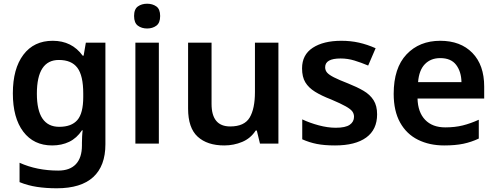

<svg xmlns="http://www.w3.org/2000/svg" viewBox="-20 -771 2666 1031"><path d="M263 -552Q366 -552 424 -472H429L441 -542H546V4Q546 120 480.5 180Q415 240 285 240Q227 240 178 232.5Q129 225 85 207V103Q178 145 293 145Q355 145 387.5 110.5Q420 76 420 10V-4Q420 -19 421 -39Q422 -59 424 -71H420Q392 -29 351.5 -9.5Q311 10 260 10Q161 10 105 -64Q49 -138 49 -270Q49 -402 105.5 -477Q162 -552 263 -552ZM296 -449Q178 -449 178 -268Q178 -90 298 -90Q364 -90 395.5 -126.5Q427 -163 427 -250V-269Q427 -365 395.5 -407Q364 -449 296 -449Z M770 -751Q799 -751 819.5 -736.5Q840 -722 840 -685Q840 -648 819.5 -633Q799 -618 770 -618Q741 -618 720.5 -633Q700 -648 700 -685Q700 -722 720.5 -736.5Q741 -751 770 -751ZM833 -542V0H707V-542Z M1475 -542V0H1376L1359 -70H1353Q1326 -28 1280.5 -9Q1235 10 1184 10Q1093 10 1041.5 -37Q990 -84 990 -188V-542H1116V-213Q1116 -92 1216 -92Q1292 -92 1320.5 -139.5Q1349 -187 1349 -277V-542Z M2005 -157Q2005 -75 1946.5 -32.5Q1888 10 1779 10Q1722 10 1681.5 2Q1641 -6 1603 -23V-130Q1643 -111 1691.5 -98Q1740 -85 1783 -85Q1835 -85 1858 -101Q1881 -117 1881 -144Q1881 -160 1872 -172.5Q1863 -185 1836.5 -200Q1810 -215 1758 -237Q1706 -257 1671.5 -278.5Q1637 -300 1619.5 -329Q1602 -358 1602 -404Q1602 -477 1659.5 -514.5Q1717 -552 1813 -552Q1863 -552 1907.5 -542Q1952 -532 1997 -512L1957 -419Q1919 -435 1883 -446Q1847 -457 1809 -457Q1726 -457 1726 -410Q1726 -393 1736.5 -381Q1747 -369 1773.5 -355.5Q1800 -342 1849 -323Q1897 -304 1932 -283.5Q1967 -263 1986 -233Q2005 -203 2005 -157Z M2344 -552Q2453 -552 2516.5 -487Q2580 -422 2580 -306V-242H2222Q2224 -168 2263 -127.5Q2302 -87 2371 -87Q2423 -87 2465 -97.5Q2507 -108 2551 -128V-27Q2511 -8 2468 1Q2425 10 2365 10Q2286 10 2224.5 -20.5Q2163 -51 2128.5 -113Q2094 -175 2094 -267Q2094 -406 2163 -479Q2232 -552 2344 -552ZM2344 -459Q2293 -459 2261.5 -426.5Q2230 -394 2225 -330H2458Q2457 -386 2429.5 -422.5Q2402 -459 2344 -459Z"/></svg>

Font: Noto Sans SemiBold
Style: Regular
Weight: 600
Designer: Monotype Design Team
Foundry: Monotype Imaging Inc.
Version: Version 2.007